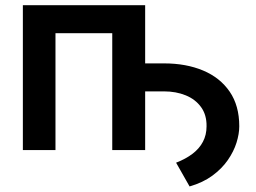

<svg xmlns="http://www.w3.org/2000/svg" viewBox="-20 -565 965 723"><path d="M66.1 -545.5H526.6V0H402.7V-440H188.9V0H66.1ZM643.1 47.6Q679.7 33.4 705.1 14Q730.5 -5.3 744.1 -31.1Q757.8 -56.8 757.8 -89.5Q758.5 -132.1 737.2 -161.6Q715.9 -191.1 679.3 -206Q642.8 -220.9 597.7 -220.9H449.9V-326.3H597.7Q680.8 -326.3 744.7 -299.5Q808.6 -272.7 844.8 -220Q881 -167.3 881 -89.5Q881 -61.1 870.6 -27.7Q860.1 5.7 837.7 38Q815.3 70.3 779.8 96.4Q744.3 122.5 693.9 137.1Z"/></svg>

Font: DeltaSans SemiBold
Style: Regular
Weight: 600
Designer: Rasmus Andersson
Foundry: rsms
Version: Version 3.012